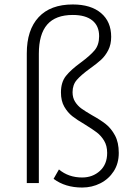

<svg xmlns="http://www.w3.org/2000/svg" viewBox="-20 -820 602 860"><path d="M220 -19 244 -61Q287 -25 348 -25Q395 -25 427.5 -54.5Q460 -84 460 -135Q460 -167 446.5 -189.5Q433 -212 414 -226.5Q395 -241 361 -262Q325 -283 304 -299.5Q283 -316 268 -342Q253 -368 253 -406Q253 -452 275.5 -480Q298 -508 342 -540Q384 -571 404 -595Q424 -619 424 -658Q424 -704 393.5 -728.5Q363 -753 306 -753Q229 -753 191.5 -710Q154 -667 154 -579V0H100V-581Q100 -686 153 -743Q206 -800 306 -800Q387 -800 432.5 -761.5Q478 -723 478 -655Q478 -621 465 -595.5Q452 -570 433 -552.5Q414 -535 383 -513Q343 -484 324 -462Q305 -440 305 -407Q305 -382 316.5 -364Q328 -346 344.5 -334Q361 -322 392 -304Q430 -283 454 -264Q478 -245 495 -213.5Q512 -182 512 -135Q512 -88 489.5 -53Q467 -18 429.5 1Q392 20 348 20Q272 20 220 -19Z"/></svg>

Font: Martel Sans ExtraLight
Style: Regular
Weight: 275
Designer: Dan Reynolds and Mathieu Réguer
Foundry: Dan Reynolds and Mathieu Réguer
Version: Version 1.002; ttfautohint (v1.1) -l 5 -r 5 -G 72 -x 0 -D la